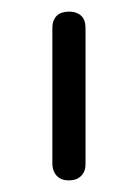

<svg xmlns="http://www.w3.org/2000/svg" viewBox="-20 -600 237 330"><path d="M98 -290Q89 -290 83 -293.5Q77 -297 73.5 -303.5Q70 -310 70 -319V-552Q70 -561 73.5 -567.5Q77 -574 83.5 -577Q90 -580 99 -580Q108 -580 114.5 -576.5Q121 -573 124 -567Q127 -561 127 -551V-318Q127 -309 123.5 -303Q120 -297 114 -293.5Q108 -290 98 -290Z"/></svg>

Font: Fredoka SemiCondensed Light
Style: Regular
Weight: 300
Width: 4
Designer: Ben Nathan
Foundry: Milena B. Brandão, Ben Nathan
Version: Version 2.001